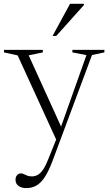

<svg xmlns="http://www.w3.org/2000/svg" viewBox="-20 -710 562 984"><path d="M299.5 -47 271 12 70.5 -426 0.5 -441.5V-454.5H199.5V-441.5L127 -426.5ZM114.5 254Q90 254 74.8 242.8Q59.5 231.5 59.5 211Q59.5 201 63.2 193.8Q67 186.5 73.5 182.5Q80 178.5 87 178.5Q94.5 178.5 102.2 182.5Q110 186.5 120 190.2Q130 194 143 194Q158.5 194 172.2 187Q186 180 199.8 160.5Q213.5 141 228 104L275 -12.5L287 -44.5L423 -427.5L351 -441.5V-454.5H515V-441.5L451.5 -428L249.5 114Q229.5 167 209.5 197.5Q189.5 228 166.5 241Q143.5 254 114.5 254ZM249.5 -526 339 -690.5H410V-684L268.5 -526Z"/></svg>

Font: Newsreader 36pt Light
Style: Regular
Weight: 300
Designer: Hugues Gentile
Foundry: Production Type
Version: Version 1.003